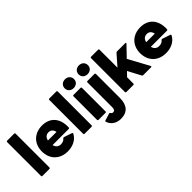

<svg xmlns="http://www.w3.org/2000/svg" viewBox="49 -1723 2886 2886"><g transform="rotate(-45 1492.5 -279.5)"><path d="M222 0C232 0 238 -6 238 -16V-734C238 -744 232 -750 222 -750H74C64 -750 58 -744 58 -734V-16C58 -6 64 0 74 0Z M605 10C706 10 802 -29 851 -120C856 -130 852 -137 843 -141L715 -184C707 -186 700 -184 694 -177C675 -151 645 -139 606 -139C556 -139 522 -168 509 -220H851C861 -220 867 -225 868 -235C878 -416 782 -541 605 -541C436 -541 327 -428 327 -266C327 -103 436 10 605 10ZM603 -400C650 -400 681 -371 691 -318H509C520 -372 553 -400 603 -400Z M1118 0C1128 0 1134 -6 1134 -16V-734C1134 -744 1128 -750 1118 -750H970C960 -750 954 -744 954 -734V-16C954 -6 960 0 970 0Z M1340 -601C1396 -601 1439 -638 1439 -694C1439 -750 1396 -788 1340 -788C1284 -788 1241 -750 1241 -694C1241 -638 1284 -601 1340 -601ZM1414 0C1424 0 1430 -6 1430 -16V-516C1430 -525 1424 -531 1414 -531H1266C1256 -531 1250 -525 1250 -516V-16C1250 -6 1256 0 1266 0Z M1636 -601C1692 -601 1735 -638 1735 -694C1735 -750 1692 -788 1636 -788C1580 -788 1537 -750 1537 -694C1537 -638 1580 -601 1636 -601ZM1511 229C1662 231 1726 141 1726 -8V-516C1726 -525 1720 -531 1710 -531H1562C1552 -531 1546 -525 1546 -516V10C1546 57 1531 76 1503 76C1485 76 1474 69 1467 54C1462 46 1456 42 1447 45L1333 80C1324 83 1320 90 1323 99C1352 186 1428 227 1511 229Z M2006 0C2016 0 2022 -6 2022 -16V-149L2088 -217L2197 -11C2201 -3 2207 0 2216 0H2382C2395 0 2399 -8 2393 -19L2214 -348L2372 -512C2382 -522 2377 -531 2364 -531H2189C2182 -531 2176 -529 2170 -522L2022 -353V-734C2022 -744 2016 -750 2006 -750H1858C1848 -750 1842 -744 1842 -734V-16C1842 -6 1848 0 1858 0Z M2694 10C2795 10 2891 -29 2940 -120C2945 -130 2941 -137 2932 -141L2804 -184C2796 -186 2789 -184 2783 -177C2764 -151 2734 -139 2695 -139C2645 -139 2611 -168 2598 -220H2940C2950 -220 2956 -225 2957 -235C2967 -416 2871 -541 2694 -541C2525 -541 2416 -428 2416 -266C2416 -103 2525 10 2694 10ZM2692 -400C2739 -400 2770 -371 2780 -318H2598C2609 -372 2642 -400 2692 -400Z"/></g></svg>

Font: LINE Seed Sans TH ExtraBold
Style: Regular
Weight: 800
Designer: Dalton Maag Ltd | Thai characters by Cadson Demak Co.,Ltd.
Foundry: Dalton Maag Ltd
Version: Version 1.003